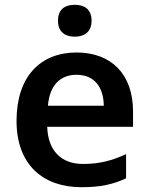

<svg xmlns="http://www.w3.org/2000/svg" viewBox="-20 -837 621 801"><path d="M292 -817C253 -817 222 -800 222 -751C222 -702 253 -684 292 -684C330 -684 362 -702 362 -751C362 -800 330 -817 292 -817ZM299 -618C149 -618 49 -518 49 -333C49 -148 161 -56 320 -56C400 -56 452 -68 506 -93V-194C447 -167 396 -153 326 -153C234 -153 180 -210 177 -308H535V-372C535 -527 445 -618 299 -618ZM299 -525C376 -525 412 -471 413 -396H180C187 -481 231 -525 299 -525Z"/></svg>

Font: Noto Sans Malayalam UI SemiBold
Style: Regular
Weight: 600
Designer: Jelle Bosma - Monotype Design Team
Foundry: Monotype Imaging Inc.
Version: Version 2.104